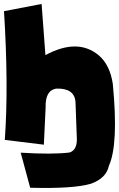

<svg xmlns="http://www.w3.org/2000/svg" viewBox="-22 -719 595 960"><path d="M81.5 44.4Q242.2 54.2 325.7 43.5Q362.8 31.7 362.3 -23.4L355.5 -209Q350.1 -279.3 258.8 -275.9Q203.6 -267.1 206.1 -181.2L197.3 4.4L2 -19.5Q21.5 -288.1 -2 -663.1L186 -699.2L205.1 -443.4Q366.7 -530.3 471.7 -442.4Q527.8 -394.5 542 -299.8Q571.3 2.9 522.5 109.9Q509.8 171.9 432.6 199.7Q344.7 225.6 128.9 219.7Z"/></svg>

Font: Lapsus Pro (theguybrush.com)
Style: Bold
Weight: 700
Designer: Jose Roses
Version: Version 1.00 February 9, 2018, initial release